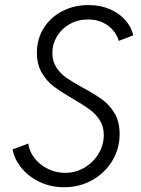

<svg xmlns="http://www.w3.org/2000/svg" viewBox="-20 -748 571 775"><path d="M30.8 -145 94.2 -168.5Q98.1 -136.7 119.4 -109.6Q140.6 -82.5 173.3 -66.4Q206.1 -50.3 242.7 -50.3Q285.6 -50.3 321.5 -71.8Q357.4 -93.3 378.2 -128.4Q398.9 -163.6 398.9 -203.1Q398.9 -237.8 382.3 -263.4Q365.7 -289.1 341.3 -306.6Q316.9 -324.2 274.4 -349.1Q226.6 -377 197.8 -398.4Q168.9 -419.9 148.9 -453.9Q128.9 -487.8 128.9 -535.2Q128.9 -589.8 156 -633.8Q183.1 -677.7 230.7 -702.6Q278.3 -727.5 336.9 -727.5Q385.3 -727.5 423.6 -710.9Q461.9 -694.3 486.1 -666.5Q510.3 -638.7 518.1 -605.5L459.5 -583Q453.6 -604 438 -623.8Q422.4 -643.6 396.2 -656.5Q370.1 -669.4 335.4 -669.4Q294.4 -669.4 261.5 -650.9Q228.5 -632.3 210 -601.3Q191.4 -570.3 191.4 -534.2Q191.4 -500 207.8 -475.3Q224.1 -450.7 248.3 -433.8Q272.5 -417 314.5 -394Q362.8 -367.7 392.3 -346.4Q421.9 -325.2 442.4 -290.8Q462.9 -256.3 462.9 -207Q462.9 -148.4 433.3 -99.1Q403.8 -49.8 352.5 -21Q301.3 7.8 238.8 7.8Q184.1 7.8 138.9 -14.2Q93.8 -36.1 65.7 -71.3Q37.6 -106.4 30.8 -145Z"/></svg>

Font: Reddit Sans Chocolate Light
Style: Italic
Weight: 300
Italic angle: -11.25°
Designer: Stephen Hutchings
Version: Version 1.013